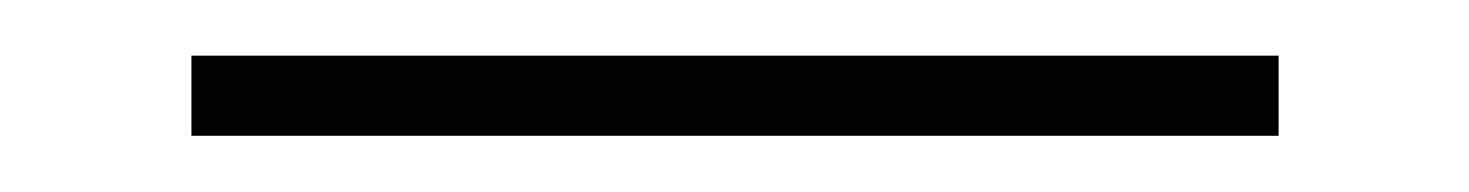

<svg xmlns="http://www.w3.org/2000/svg" viewBox="-20 -20 528 69"><path d="M439.5 0V28.8H48.8V0Z"/></svg>

Font: Estedad-FD Thin
Style: Regular
Weight: 100
Designer: Amin Abedi
Version: Version 7.3